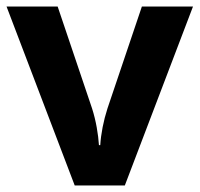

<svg xmlns="http://www.w3.org/2000/svg" viewBox="-20 -566 609 586"><path d="M208 0H361L569 -546H413L308 -235C296 -198 288 -157 286 -123H282C280 -155 273 -198 261 -235L156 -546H0Z"/></svg>

Font: Noto Sans Bassa Vah
Style: Bold
Weight: 700
Designer: Monotype Design Team
Foundry: Monotype Imaging Inc.
Version: Version 2.002